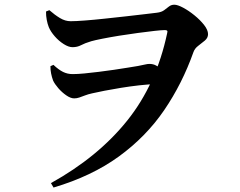

<svg xmlns="http://www.w3.org/2000/svg" viewBox="-20 -755 1040 831"><path d="M200.5 37.5Q404.8 -75.9 530.9 -233.5Q657 -391 703.5 -611.4Q706 -619.5 703.3 -622.2Q700.7 -624.8 693.9 -624.8Q680.2 -624.8 648.8 -621.3Q617.3 -617.8 577.2 -612.4Q537 -607.1 496.2 -600.5Q455.4 -593.9 422.9 -587.4Q390.4 -581 374.8 -576.5Q346.9 -568.1 330.7 -559.4Q314.6 -550.8 294 -550.8Q276.9 -550.8 255.7 -564.3Q234.4 -577.8 216.9 -597.9Q199.4 -617.9 191.2 -637.4Q185.7 -651.2 182.4 -668.6Q179 -685.9 179.2 -705.2L193.6 -711Q216.8 -690.6 239.5 -676.9Q262.2 -663.2 285.7 -663.2Q307.8 -663.2 346.9 -666.2Q386 -669.2 432.6 -674.2Q479.3 -679.2 524.4 -684.2Q569.6 -689.2 605.7 -693.6Q641.7 -698 659.4 -700Q678.9 -702.4 690.3 -710.8Q701.6 -719.3 711.4 -726.9Q721.2 -734.6 734.5 -734.6Q748.6 -734.6 772.6 -721.8Q796.6 -709 821.5 -688.8Q846.3 -668.7 863.4 -646.9Q880.4 -625 880.4 -607.2Q880.4 -591.2 866.8 -579.6Q853.2 -568 838.1 -556.8Q823 -545.6 817.3 -529.6Q768.8 -392.9 690.5 -278.1Q612.1 -163.3 494.7 -77.9Q377.2 7.6 211.7 56.7ZM300.8 -329.2Q285.9 -329.2 267 -342.2Q248.1 -355.2 232.3 -373.4Q216.6 -391.6 209.8 -406.4Q204.4 -421 201.2 -436.9Q198.1 -452.8 198.3 -468.5L211.3 -474.3Q234.1 -452.9 253.1 -443.6Q272.2 -434.3 294.4 -434.3Q315.7 -434.3 345 -437.1Q374.4 -439.9 407.9 -444.1Q441.5 -448.4 473.8 -453Q506.2 -457.7 533 -462.2Q559.9 -466.7 577 -469.4Q595.3 -472.9 606.9 -475.6Q618.5 -478.4 626.3 -478.4Q643.5 -478.4 655.7 -471.3Q668 -464.1 678.1 -458.4L659.2 -391.3Q623.1 -390.3 582.5 -385.7Q541.9 -381.1 503.3 -374.8Q464.6 -368.5 432.1 -362.2Q399.5 -355.8 379.2 -351.1Q360.9 -347.1 347.4 -341.8Q334 -336.6 323.1 -332.9Q312.3 -329.2 300.8 -329.2Z"/></svg>

Font: Noto Serif HK ExtraLight
Style: Regular
Weight: 200
Designer: Ryoko NISHIZUKA 西塚涼子 (kana & ideographs); Frank Grießhammer (Latin, Greek & Cyrillic); Wenlong ZHANG 张文龙 (bopomofo); San
Foundry: Adobe
Version: Version 2.002-H1;hotconv 1.1.0;makeotfexe 2.6.0